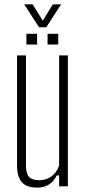

<svg xmlns="http://www.w3.org/2000/svg" viewBox="-20 -854 393 880"><path d="M151 6Q102.5 6 80.2 -18.8Q58 -43.5 58 -98V-600H99V-95Q99 -59 113 -43.5Q127 -28 159 -28Q191.5 -28 215.8 -45.5Q240 -63 251 -95V-600H291V0H251V-50H240Q226.5 -21.5 203.5 -7.8Q180.5 6 151 6ZM198 -650V-699H247V-650ZM101 -650V-699H150V-650ZM159 -729 91 -834H130L176 -759L222 -834H260L192 -729Z"/></svg>

Font: Big Shoulders Text Thin Thin
Style: Regular
Weight: 250
Version: Version 2.002